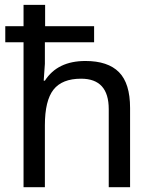

<svg xmlns="http://www.w3.org/2000/svg" viewBox="-20 -780 640 800"><path d="M433.1 0V-325.2Q433.1 -452.1 317.9 -452.1Q238.8 -452.1 202.9 -406.5Q167 -360.8 167 -257.8V0H78.1V-604H2V-670.9H78.1V-759.8H168V-670.9H372.1V-604H167V-514.2L162.1 -443.8H167Q219.7 -525.9 335.9 -525.9Q429.7 -525.9 475.8 -479.2Q522 -432.6 522 -330.1V0Z"/></svg>

Font: Apple Sans Adjectives
Style: Regular
Weight: 400
Monospace: yes
Foundry: Apple Sans Adjectives
Version: Version 0.01